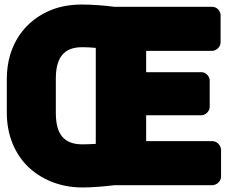

<svg xmlns="http://www.w3.org/2000/svg" viewBox="-20 -778 1008 846"><path d="M342 -758C294 -758 249 -751 208 -735C93 -690 10 -584 10 -430V-281C10 -180 47 -99 103 -44C159 10 241 48 343 48C394 48 440 43 485 38H916C932 38 954 23 954 0V-118C954 -134 939 -156 916 -156H624V-270H867C883 -270 904 -285 904 -308V-423C904 -439 890 -460 867 -460H624V-554H915C931 -554 952 -569 952 -592V-711C952 -727 938 -748 915 -748H485C443 -753 393 -758 342 -758ZM226 -281V-431C226 -524 261 -570 342 -570C362 -570 382 -569 402 -567V-144C383 -143 363 -142 343 -142C261 -142 226 -187 226 -281Z"/></svg>

Font: Asimov Print
Style: E
Weight: 500
Designer: Google
Version: Version 2.000980; 2014